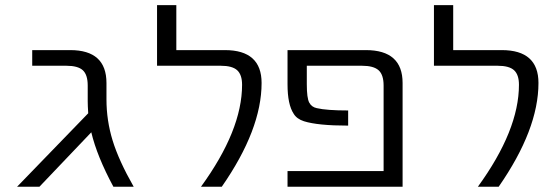

<svg xmlns="http://www.w3.org/2000/svg" viewBox="-20 -710 2111 730"><path d="M44.9 0 315.4 -279.3Q313.5 -308.6 313.5 -325.2V-384.8Q313.5 -425.8 294.9 -442.9Q276.4 -460 232.4 -460H102.5V-519.5H247.1Q384.8 -519.5 384.8 -394.5V-332Q384.8 -252 408.2 -175.8Q431.6 -99.6 488.3 0H411.1Q348.6 -116.2 327.1 -207L129.9 0Z M577.1 -460V-690.4H650.4V-519.5H835Q974.6 -519.5 974.6 -394.5Q974.6 -217.8 823.2 0H744.1Q900.4 -214.8 900.4 -387.7Q900.4 -425.8 881.8 -442.9Q863.3 -460 819.3 -460Z M1073.2 0V-59.6H1438.5V-384.8Q1438.5 -425.8 1419.4 -442.9Q1400.4 -460 1356.4 -460H1146.5V-389.6Q1146.5 -336.9 1155.8 -319.8Q1165 -302.7 1184.6 -298.8Q1221.7 -290 1303.7 -290V-232.4Q1188.5 -232.4 1135.7 -249Q1108.4 -257.8 1096.7 -277.3Q1073.2 -312.5 1073.2 -389.6V-519.5H1371.1Q1510.7 -519.5 1510.7 -394.5V0Z M1629.9 -460V-690.4H1703.1V-519.5H1887.7Q2027.3 -519.5 2027.3 -394.5Q2027.3 -217.8 1876 0H1796.9Q1953.1 -214.8 1953.1 -387.7Q1953.1 -425.8 1934.6 -442.9Q1916 -460 1872.1 -460Z"/></svg>

Font: GenEi M Gothic v2 Regular
Style: Regular
Weight: 400
Version: Version 2.0